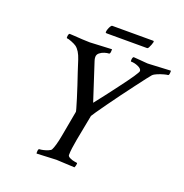

<svg xmlns="http://www.w3.org/2000/svg" viewBox="-135 -878 957 1001"><g transform="rotate(20 343.5 -377.5)"><path d="M175.8 2.9Q174.8 2 174.8 -3.9Q174.8 -23.4 181.6 -23.4Q189.5 -23.4 202.6 -26.4Q215.8 -29.3 228.5 -34.7Q241.2 -40 244.1 -44.9Q250 -55.7 256.3 -77.6Q262.7 -99.6 268.6 -132.8L293.9 -271.5Q294.9 -274.4 274.4 -340.8Q264.6 -373 253.9 -404.8Q243.2 -436.5 232.4 -468.8L211.9 -532.2Q197.3 -577.1 173.8 -594.7Q164.1 -601.6 145.5 -608.9Q127 -616.2 119.1 -616.2Q117.2 -616.2 117.2 -621.1Q117.2 -638.7 124 -642.6Q131.8 -642.6 152.3 -641.1Q172.9 -639.6 196.8 -638.2Q220.7 -636.7 238.3 -636.7Q248 -636.7 359.4 -642.6V-637.7Q359.4 -616.2 352.5 -616.2Q342.8 -616.2 328.1 -611.8Q313.5 -607.4 302.2 -598.1Q291 -588.9 291 -575.2Q291 -564.5 294.9 -553.7L362.3 -346.7L407.2 -404.3L456.1 -468.8Q535.2 -573.2 535.2 -585.9Q534.2 -598.6 514.2 -607.4Q494.1 -616.2 474.6 -616.2Q472.7 -616.2 472.7 -622.1Q472.7 -638.7 479.5 -642.6Q488.3 -642.6 518.6 -639.6Q534.2 -638.7 546.9 -637.2Q559.6 -635.7 569.3 -636.7L685.5 -642.6Q686.5 -641.6 686.5 -637.7Q686.5 -616.2 679.7 -616.2Q673.8 -616.2 657.7 -611.8Q641.6 -607.4 625 -600.6Q608.4 -593.8 600.6 -585.9Q596.7 -582 579.1 -559.1Q561.5 -536.1 536.1 -502.4Q510.7 -468.8 482.9 -431.2Q455.1 -393.6 431.2 -359.9Q407.2 -326.2 391.6 -303.7Q376 -281.2 375 -278.3L347.7 -135.7Q342.8 -108.4 339.8 -86.4Q336.9 -64.5 336.9 -47.9Q336.9 -40 350.1 -33.7Q363.3 -27.3 377 -25.4L389.6 -23.4Q391.6 -23.4 391.6 -19.5Q391.6 -8.8 385.7 2.9Q340.8 1 314.9 -0.5Q289.1 -2 284.2 -2ZM298.8 -719.7Q298.8 -723.6 301.8 -732.4Q304.7 -741.2 309.6 -749.5Q314.5 -757.8 319.3 -757.8H545.9Q550.8 -757.8 549.8 -751Q546.9 -737.3 537.1 -717.8Q536.1 -715.8 534.2 -713.9Q532.2 -712.9 530.3 -710.9H303.7L298.8 -712.9Q297.9 -715.8 298.8 -719.7Z"/></g></svg>

Font: Crimson Text
Style: Italic
Weight: 400
Italic angle: -11°
Designer: Sebastian Kosch
Foundry: Sebastian Kosch
Version: Version 1.100; ttfautohint (v1.8.4)